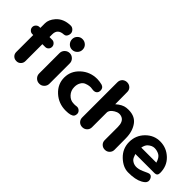

<svg xmlns="http://www.w3.org/2000/svg" viewBox="39 -1276 1928 1928"><g transform="rotate(45 1002.5 -312.5)"><path d="M379.4 -563.5Q379.4 -563.5 379.4 -562Q370.1 -522.5 338.4 -521Q254.9 -517.1 254.4 -440.9Q254.4 -440.9 254.4 -400.9Q254.9 -400.9 293 -400.9Q313 -400.9 327.6 -385.7Q342.3 -371.1 342.8 -350.6Q342.8 -350.6 342.8 -349.6Q342.8 -328.1 328.6 -314Q314.5 -299.3 293 -299.8Q293 -299.8 254.4 -299.8V-58.6Q254.4 -32.2 235.8 -13.2Q216.8 5.9 190.4 5.4Q190.4 5.4 188.5 5.4Q161.6 5.4 143.1 -12.7Q124.5 -30.8 124.5 -58.6Q124.5 -58.6 124.5 -299.8H110.8Q89.8 -299.8 75.7 -314.9Q61 -329.1 61 -349.6Q61 -349.6 61 -350.6Q61 -370.1 76.2 -385.7Q91.3 -400.4 110.8 -400.9Q110.8 -400.9 124.5 -400.9V-465.8Q124.5 -517.6 168.9 -568.8Q223.6 -631.3 323.7 -633.3Q347.7 -633.8 366.7 -612.8Q385.7 -591.3 379.4 -563.5Z M512.2 3.4Q481.9 3.4 460.7 -17.8Q439.5 -39.1 439.5 -69.3V-357.4Q439.5 -387.7 460.9 -409.2Q482.9 -430.7 512.2 -430.7H513.2Q542.5 -430.7 564 -409.2Q585.4 -387.7 585.4 -357.4V-69.3Q585.4 -39.1 564 -17.6Q542.5 3.9 513.2 3.4ZM579.6 -546.4Q579.6 -514.6 557.1 -492.7Q535.2 -470.7 504.4 -470.7Q473.1 -470.7 451.7 -492.7Q430.2 -514.6 429.7 -546.4Q429.7 -578.1 451.7 -599.6Q473.1 -621.6 504.4 -621.1Q534.7 -621.1 557.1 -600.1Q579.6 -578.6 579.6 -546.4Z M997.1 -51.8Q997.1 -51.8 997.1 -49.8Q997.1 -32.7 988.3 -19.5Q968.3 7.3 892.1 7.3Q790.5 7.3 718.3 -58.6Q646 -124.5 646 -217.8Q646 -311 718.3 -377Q790.5 -442.9 892.1 -442.9Q927.7 -441.9 961.4 -433.1Q997.1 -421.4 997.1 -384.8Q997.1 -384.8 997.1 -381.3Q997.1 -356.4 979.5 -342.3Q960 -328.1 923.8 -335Q887.7 -342.3 841.8 -324.2Q815.9 -314.5 800.8 -287.1Q785.2 -259.3 785.2 -226.6Q785.2 -226.6 785.2 -221.2Q785.2 -171.4 818.8 -135.5Q852.5 -99.6 897.9 -99.6Q916.5 -97.7 939 -101.6Q961.4 -104.5 979.5 -88.9Q997.1 -74.2 997.1 -51.8Z M1515.6 -219.7Q1515.6 -219.7 1516.6 -61Q1516.6 -32.7 1496.1 -12.7Q1476.6 6.8 1447.8 6.8Q1447.8 6.8 1446.3 6.8Q1418 6.8 1397.9 -12.7Q1378.4 -32.2 1378.4 -61Q1378.4 -61 1378.4 -247.1Q1378.4 -321.8 1335 -343.3Q1291.5 -364.3 1244.1 -335Q1196.3 -306.2 1196.8 -269.5Q1196.8 -269.5 1196.8 -62Q1196.8 -32.7 1176.3 -12.7Q1155.8 6.8 1127 6.8Q1127 6.8 1126.5 6.8Q1097.2 6.8 1077.1 -12.7Q1057.6 -32.2 1057.6 -62Q1057.6 -62 1057.6 -562.5Q1057.6 -590.8 1077.1 -611.8Q1098.6 -631.3 1127 -631.3Q1127 -631.3 1127.9 -631.3Q1156.2 -631.3 1177.2 -611.8Q1196.8 -592.3 1196.8 -563.5Q1196.8 -563.5 1198.2 -390.6Q1252.9 -439 1301.8 -444.3Q1412.6 -456.1 1464.4 -390.1Q1515.6 -324.2 1515.6 -219.7Z M1789.1 -359.4Q1754.4 -359.4 1720.7 -329.6Q1699.2 -310.5 1690.9 -267.6Q1690.9 -267.6 1904.8 -267.6Q1888.7 -324.2 1856.9 -341.8Q1825.2 -359.4 1789.1 -359.4ZM2005.4 -221.7Q2005.4 -221.7 2005.4 -221.2Q2005.4 -180.2 1966.3 -180.2Q1966.3 -180.2 1694.3 -180.2Q1708.5 -135.7 1723.1 -121.6Q1777.3 -71.8 1867.7 -112.3Q1867.7 -112.3 1918 -134.8Q1950.7 -149.4 1968.3 -124.5Q1985.8 -99.6 1980 -73.2Q1980 -73.2 1979 -72.8Q1974.1 -50.8 1934.1 -28.8Q1876 3.4 1773.9 2.4Q1700.7 2.4 1632.3 -63Q1564.5 -128.4 1564.5 -221.9Q1564.5 -315.4 1629.9 -381.8Q1695.8 -447.8 1785.2 -446.3Q1874.5 -444.8 1939.9 -382.3Q2005.4 -319.8 2005.4 -221.7Z"/></g></svg>

Font: Dyuthi
Style: Regular
Weight: 400
Designer: Hiran Venugopalan, Hussain K H and Suresh P for Sawthanthra Malayalam Computing (SMC)
Version: Version 3.0.0+20221109